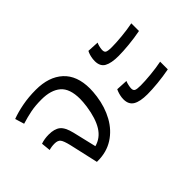

<svg xmlns="http://www.w3.org/2000/svg" viewBox="-85 -871 1168 1168"><g transform="rotate(-45 499.5 -286.5)"><path d="M506 -345Q506 -319 501 -281Q490 -201 454.5 -137Q419 -73 361.5 -36.5Q304 0 229 0H220L178 -186Q167 -232 155.5 -246.5Q144 -261 116 -261Q89 -261 68 -254L62 -314Q93 -325 131 -325Q179 -325 205 -304.5Q231 -284 245 -226L281 -74Q337 -89 369 -140.5Q401 -192 414 -281Q419 -319 419 -343Q419 -432 375 -469.5Q331 -507 250 -507Q197 -507 156.5 -499Q116 -491 71 -477L53 -536Q95 -552 150 -562.5Q205 -573 267 -573Q379 -573 442.5 -515Q506 -457 506 -345Z M644 -443Q644 -454 645 -460Q649 -492 661 -514L736 -510Q727 -491 724 -464Q722 -443 732 -436Q742 -429 778 -429Q814 -429 866.5 -434Q919 -439 964 -448V-382Q912 -372 859.5 -367Q807 -362 769 -362Q707 -362 675.5 -379.5Q644 -397 644 -443ZM603 -155Q603 -165 604 -171Q608 -200 620 -225L695 -221Q690 -210 686.5 -194Q683 -178 683 -168Q683 -151 694 -145.5Q705 -140 737 -140Q773 -140 825.5 -145Q878 -150 923 -159V-93Q871 -83 819 -78Q767 -73 729 -73Q666 -73 634.5 -91.5Q603 -110 603 -155Z"/></g></svg>

Font: FiraGO Book
Style: Italic
Weight: 350
Italic angle: -8°
Designer: bBox Type GmbH
Foundry: bBox Type GmbH
Version: Version 1.001